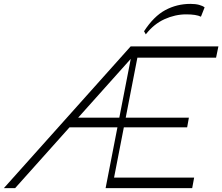

<svg xmlns="http://www.w3.org/2000/svg" viewBox="-73 -969 1145 989"><path d="M627 -672 639 -730H1052L1040 -672ZM471 0 613 -730H646L504 0ZM-53 0 600 -730H658L5 0ZM497 0 507 -54H927L917 0ZM555 -313 564 -363H900L891 -313ZM246 -313 289 -363H548L539 -313ZM678 -792 669 -808Q719 -885 778.5 -917Q838 -949 908 -949Q934 -949 952.5 -944Q971 -939 981 -931L962 -883Q950 -889 931 -892Q912 -895 886 -895Q829 -895 774 -870Q719 -845 678 -792Z"/></svg>

Font: Savate ExtraLight
Style: Italic
Weight: 200
Italic angle: -11°
Designer: Max Esnée
Foundry: Plomb Type
Version: Version 2.000